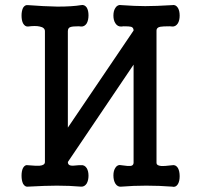

<svg xmlns="http://www.w3.org/2000/svg" viewBox="-20 -731 790 753"><path d="M156.2 -608.4V-95.7Q156.2 -83 135.7 -81.1Q122.1 -80.1 89.8 -83Q78.1 -85.9 70.3 -72.3Q64.5 -60.5 64.5 -42Q64.5 -23.4 70.3 -10.7Q78.1 2.9 89.8 1Q160.2 -2.9 203.1 -2.9Q252.9 -2.9 297.9 1Q311.5 2 320.3 -11.7Q327.1 -24.4 327.1 -42Q327.1 -59.6 320.3 -71.3Q311.5 -85 297.9 -83H288.1Q263.7 -80.1 256.8 -82Q246.1 -84 246.1 -95.7L503.9 -477.5V-91.8Q502.9 -81.1 491.2 -80.1Q483.4 -79.1 456.1 -83Q441.4 -86.9 432.6 -73.2Q424.8 -61.5 424.8 -43Q424.8 -23.4 432.6 -10.7Q441.4 2.9 456.1 1Q502.9 -2.9 553.7 -2.9Q604.5 -2.9 655.3 1Q668.9 4.9 677.7 -8.8Q684.6 -20.5 684.6 -40Q684.6 -59.6 677.7 -72.3Q668.9 -85.9 655.3 -83Q625 -79.1 611.3 -80.1Q593.8 -82 593.8 -91.8V-611.3Q593.8 -623 608.4 -626Q618.2 -627.9 646.5 -627.9L655.3 -627Q668.9 -626 677.7 -639.6Q684.6 -651.4 684.6 -669.9Q684.6 -688.5 677.7 -700.2Q668.9 -713.9 655.3 -710.9Q590.8 -707 549.8 -707Q509.8 -707 456.1 -710.9Q441.4 -713.9 432.6 -700.2Q424.8 -688.5 424.8 -669.9Q424.8 -651.4 432.6 -639.6Q441.4 -626 456.1 -627L464.8 -627.9Q487.3 -627.9 494.1 -626Q503.9 -623 503.9 -611.3L246.1 -230.5V-608.4Q246.1 -622.1 256.8 -625Q264.6 -627.9 289.1 -627.9L297.9 -627Q311.5 -626 320.3 -639.6Q327.1 -652.3 327.1 -670.9Q327.1 -689.5 320.3 -701.2Q311.5 -713.9 297.9 -710.9Q263.7 -705.1 205.1 -705.1Q152.3 -706.1 89.8 -710.9Q78.1 -712.9 70.3 -700.2Q64.5 -687.5 64.5 -669.9Q64.5 -651.4 70.3 -639.6Q78.1 -626 89.8 -627Q119.1 -630.9 135.7 -627Q156.2 -623 156.2 -608.4Z"/></svg>

Font: Gungsuh
Style: Regular
Weight: 400
Version: Version 2.21